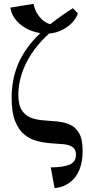

<svg xmlns="http://www.w3.org/2000/svg" viewBox="-20 -760 453 1006"><path d="M266 226 246 117Q309 117 343.5 103Q378 89 378 51Q378 22 359.5 10Q341 -2 311.5 -4.5Q282 -7 245.5 -9.5Q209 -12 173 -21.5Q137 -31 107.5 -55Q78 -79 59.5 -125Q41 -171 41 -248Q41 -338 71.5 -416Q102 -494 172.5 -568Q243 -642 362 -717L388 -690Q302 -643 242 -589Q182 -535 145.5 -479Q109 -423 92.5 -368.5Q76 -314 76 -266Q76 -210 94.5 -182Q113 -154 142.5 -143Q172 -132 208 -129.5Q244 -127 280.5 -123.5Q317 -120 346.5 -107Q376 -94 394.5 -62Q413 -30 413 31Q413 88 396 129.5Q379 171 346 196Q313 221 266 226ZM227 -584Q182 -584 141 -600Q100 -616 70.5 -647Q41 -678 34 -720L156 -740Q164 -695 196 -662Q228 -629 274 -629L388 -690Q378 -660 353 -636Q328 -612 294.5 -598Q261 -584 227 -584Z"/></svg>

Font: Brygada 1918 SemiBold
Style: Regular
Weight: 600
Designer: Mateusz Machalski | Borys Kosmynka | Przemek Hoffer
Foundry: NIEPODLEGLA 2018
Version: Version 3.006